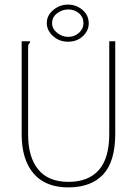

<svg xmlns="http://www.w3.org/2000/svg" viewBox="-20 -802 590 833"><path d="M276 11Q177 11 125.5 -49.5Q74 -110 74 -219V-623H110V-616Q104 -613 103 -606.5Q102 -600 102 -584V-218Q102 -120 146 -66.5Q190 -13 277 -13Q363 -13 408.5 -64Q454 -115 454 -221V-623H480V-222Q480 -101 427.5 -45Q375 11 276 11ZM275 -621Q237 -621 210 -645.5Q183 -670 183 -702Q183 -735 211 -758.5Q239 -782 275 -782Q311 -782 338 -759Q365 -736 365 -700Q365 -669 339.5 -645Q314 -621 275 -621ZM276 -642Q303 -642 322.5 -659.5Q342 -677 342 -701Q342 -728 322.5 -744.5Q303 -761 276 -761Q250 -761 228 -744.5Q206 -728 206 -701Q206 -677 228 -659.5Q250 -642 276 -642Z"/></svg>

Font: Inconsolata SemiExpanded ExtraLight
Style: Regular
Weight: 200
Width: 6
Monospace: yes
Designer: Raph Levien, Cyreal, Brenton Simpson
Foundry: Raph Levien, Cyreal, Google
Version: Version 3.001; ttfautohint (v1.8.2.53-6de2)